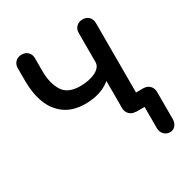

<svg xmlns="http://www.w3.org/2000/svg" viewBox="-168 -676 940 985"><g transform="rotate(-30 301.5 -184.0)"><path d="M256 -164Q184 -164 137 -197Q90 -230 67.5 -287.5Q45 -345 45 -420V-496Q45 -519 59.5 -533Q74 -547 96 -547Q119 -547 133 -533Q147 -519 147 -496V-420Q147 -348 175.5 -302Q204 -256 276 -256Q333 -256 369.5 -275Q406 -294 406 -324H459Q459 -277 433 -241Q407 -205 361.5 -184.5Q316 -164 256 -164ZM457 0Q435 0 420.5 -14.5Q406 -29 406 -51V-496Q406 -519 420.5 -533Q435 -547 457 -547Q480 -547 494 -533Q508 -519 508 -496V-51Q508 -29 494 -14.5Q480 0 457 0ZM558 179Q537 179 523 164Q509 149 509 127V1H457V-85H551Q574 -85 588.5 -70.5Q603 -56 603 -33V127Q603 149 590.5 164Q578 179 558 179Z"/></g></svg>

Font: Comfortaa
Style: Bold
Weight: 700
Designer: Johan Aakerlund
Foundry: Johan Aakerlund
Version: Version 3.104; ttfautohint (v1.8.1.43-b0c9)